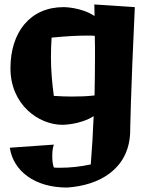

<svg xmlns="http://www.w3.org/2000/svg" viewBox="-20 -551 668 863"><path d="M404 -531C404 -514 405 -496 405 -479C345 -519 266 -519 266 -519C116 -519 27 -407 27 -244C27 -81 153 10 261 10C261 10 340 10 401 -29C398 43 394 115 388 188C342 198 296 203 250 203C240 203 231 203 222 202C216 185 215 168 215 152C215 134 216 116 222 99L24 113C40 218 136 292 281 292C424 283 558 211 565 46C565 46 567 -120 586 -519ZM407 -299C407 -240 406 -181 405 -122C369 -118 339 -117 303 -117C279 -117 253 -118 222 -120C214 -178 209 -236 209 -295C209 -324 210 -352 212 -382C277 -388 322 -391 371 -391C382 -391 394 -391 406 -390C407 -360 407 -329 407 -299Z"/></svg>

Font: Galindo
Style: Regular
Weight: 400
Designer: Astigmatic (AOETI)
Foundry: Astigmatic (AOETI)
Version: Version 1.000